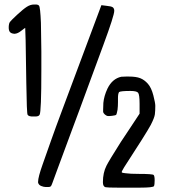

<svg xmlns="http://www.w3.org/2000/svg" viewBox="-20 -820 808 859"><path d="M668.9 12.7Q664.1 19.5 607.4 19.5H505.9Q460.9 19.5 452.1 17.6Q440.4 14.6 440.4 -4.9Q440.4 -46.9 456.1 -78.1Q467.8 -101.6 520.5 -184.6Q539.1 -211.9 558.1 -241.2Q577.1 -270.5 604.5 -311.5V-355.5Q604.5 -397.5 597.7 -405.3Q590.8 -413.1 563.5 -413.1Q520.5 -413.1 512.7 -408.2Q507.8 -400.4 507.8 -381.8Q507.8 -378.9 507.8 -374Q507.8 -368.2 507.8 -363.3Q507.8 -344.7 505.9 -329.1Q502 -308.6 500 -306.6Q497.1 -303.7 481 -301.8Q464.8 -299.8 460 -301.3Q455.1 -302.7 448.7 -308.1Q442.4 -313.5 441.4 -320.3Q441.4 -322.3 441.4 -328.1Q441.4 -337.9 442.4 -359.4Q445.3 -390.6 460.9 -423.8Q482.4 -467.8 522.5 -476.6Q533.2 -477.5 543.9 -477.5H556.6Q588.9 -477.5 607.4 -470.2Q626 -462.9 641.6 -445.3Q657.2 -427.7 666 -393.6Q674.8 -359.4 674.8 -346.7Q674.8 -324.2 672.9 -308.6Q670.9 -293 654.3 -260.7Q633.8 -222.7 535.2 -71.3Q522.5 -50.8 524.9 -48.8Q527.3 -46.9 531.2 -46.4Q535.2 -45.9 542 -44.9Q562.5 -42 599.6 -42Q663.1 -42 667.5 -37.1Q671.9 -32.2 671.9 -13.2Q671.9 5.9 668.9 12.7ZM197.3 16.6H183.6Q175.8 16.6 164.6 12.2Q153.3 7.8 150.4 -2.9V-6.8Q150.4 -27.3 170.9 -85Q191.4 -142.6 209 -192.9Q226.6 -243.2 258.8 -329.1Q291 -415 329.6 -518.6Q368.2 -622.1 433.6 -796.9L457 -793.9Q476.6 -792 483.4 -788.1Q491.2 -783.2 491.2 -771.5Q491.2 -751 442.9 -620.1Q394.5 -489.3 374 -433.1Q353.5 -377 335.4 -328.1Q317.4 -279.3 303.2 -241.7Q289.1 -204.1 271 -154.8Q252.9 -105.5 235.4 -58.6Q217.8 -11.7 213.9 0Q210 11.7 206.5 14.2Q203.1 16.6 197.3 16.6ZM163.1 -717.8 165 -589.8V-507.8Q165 -319.3 157.2 -306.6Q153.3 -297.9 132.8 -298.8Q131.8 -298.8 130.9 -298.8Q108.4 -297.9 103.5 -306.6Q99.6 -312.5 97.7 -448.2Q95.7 -584 94.7 -638.7L92.8 -695.3Q91.8 -695.3 86.9 -691.4Q82 -687.5 74.2 -681.6Q59.6 -669.9 45.9 -668.9Q44.9 -668.9 43.9 -668.9Q30.3 -669.9 24.4 -676.8Q18.6 -683.6 19 -699.2Q19.5 -714.8 24.4 -721.7Q30.3 -729.5 57.1 -754.4Q84 -779.3 100.1 -789.6Q116.2 -799.8 131.8 -799.8H134.8Q149.4 -800.8 154.3 -794.9Q160.2 -789.1 163.1 -717.8Z"/></svg>

Font: Semi-Sweet
Style: Book
Weight: 400
Designer: Walter E Stewart
Version: 0.5